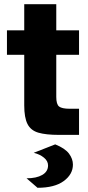

<svg xmlns="http://www.w3.org/2000/svg" viewBox="-20 -640 419 911"><path d="M259 0Q198 0 162 -10.5Q126 -21 110.5 -51.5Q95 -82 95 -140V-380H13V-496H95V-620H247V-496H355V-380H247V-180Q247 -145 260.5 -134.5Q274 -124 311 -124H355V0ZM158 251 106 206Q153 206 180.5 190Q208 174 208 145Q208 124 188.5 108Q169 92 140 85L242 45Q289 64 307.5 89Q326 114 326 141Q326 187 282.5 219Q239 251 158 251Z"/></svg>

Font: Atkinson Hyperlegible
Style: Bold
Weight: 700
Designer: Elliott Scott, Megan Eiswerth, Linus Boman, Theodore Petrosky
Foundry: Braille Institute
Version: Version 1.006; ttfautohint (v1.8.3)